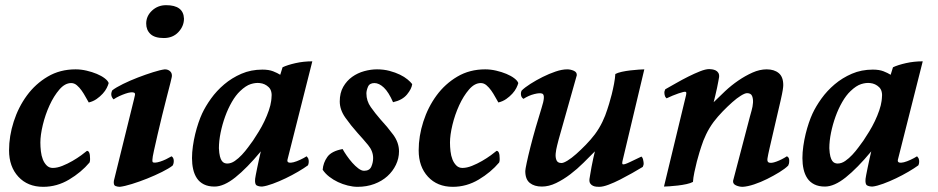

<svg xmlns="http://www.w3.org/2000/svg" viewBox="-20 -710 3626 742"><path d="M255 -389Q231 -389 209.5 -364Q188 -339 171.5 -303Q155 -267 145.5 -227.5Q136 -188 136 -159Q136 -143 138 -125.5Q140 -108 145.5 -94Q151 -80 160.5 -70.5Q170 -61 184 -61Q201 -61 221 -69Q241 -77 260 -88Q279 -99 294 -110Q309 -121 316 -127Q328 -127 328 -98Q328 -96 328 -92Q328 -88 326 -82Q294 -44 247 -16Q200 12 147 12Q87 12 51 -27Q15 -66 15 -129Q15 -184 33 -240Q51 -296 84 -341Q117 -386 164.5 -414Q212 -442 272 -442Q293 -442 314.5 -437Q336 -432 354 -424.5Q372 -417 384.5 -407.5Q397 -398 400 -389Q398 -381 392.5 -370Q387 -359 377 -348Q367 -337 353.5 -327.5Q340 -318 323 -314Q318 -322 311 -335Q304 -348 295.5 -360Q287 -372 277 -380.5Q267 -389 255 -389Z M644 -413Q644 -411 638.5 -389.5Q633 -368 624.5 -335Q616 -302 606.5 -263.5Q597 -225 589 -190Q581 -155 575 -128Q569 -101 569 -93V-89Q569 -85 570 -84Q572 -81 580 -81.5Q588 -82 599 -85.5Q610 -89 621.5 -94.5Q633 -100 643 -106Q651 -101 651.5 -89.5Q652 -78 647 -70Q633 -59 606 -45.5Q579 -32 549 -20Q519 -8 490 1Q461 10 443 12Q435 12 426.5 9Q418 6 420 -11L498 -327Q500 -335 501.5 -342.5Q503 -350 498 -352Q493 -354 484.5 -353Q476 -352 464.5 -348Q453 -344 441 -338.5Q429 -333 419 -326Q404 -341 414 -361Q428 -372 455.5 -385.5Q483 -399 513 -410.5Q543 -422 571.5 -431Q600 -440 617 -442Q630 -442 638 -434Q646 -426 644 -413ZM545 -619Q545 -648 567.5 -669Q590 -690 622 -690Q689 -690 691 -638Q691 -609 669.5 -586Q648 -563 613 -563Q578 -563 561.5 -578.5Q545 -594 545 -619Z M966 -19Q966 -22 968.5 -34Q971 -46 974 -61.5Q977 -77 981 -94.5Q985 -112 988 -125Q934 -60 889.5 -24.5Q845 11 809 11Q785 11 768 2.5Q751 -6 741 -21Q731 -36 726.5 -56Q722 -76 722 -99Q722 -121 725.5 -145.5Q729 -170 734.5 -192.5Q740 -215 747 -235.5Q754 -256 761 -271Q774 -299 795.5 -329Q817 -359 846.5 -384Q876 -409 913 -425Q950 -441 994 -441Q1019 -441 1035.5 -434.5Q1052 -428 1063 -421L1072 -450Q1091 -459 1122 -466Q1153 -473 1187 -473L1091 -93Q1089 -84 1096 -82Q1103 -80 1114.5 -83Q1126 -86 1140 -92.5Q1154 -99 1165 -106Q1166 -104 1169 -101Q1172 -98 1173 -90Q1174 -79 1170 -71Q1155 -60 1132 -46.5Q1109 -33 1084 -21Q1059 -9 1034.5 0Q1010 9 993 11Q980 11 972 6.5Q964 2 966 -19ZM1029 -329Q1033 -359 1018.5 -373Q1004 -387 984 -389Q968 -391 949 -385Q930 -379 908 -358Q891 -342 876 -316Q861 -290 850 -259.5Q839 -229 832.5 -197Q826 -165 826 -137Q827 -117 830 -105.5Q833 -94 837.5 -88Q842 -82 847.5 -80Q853 -78 858 -78Q873 -78 887.5 -88Q902 -98 915 -112Q928 -126 939 -141Q950 -156 958 -167Q968 -182 980 -201.5Q992 -221 1002 -242Q1012 -263 1019 -283.5Q1026 -304 1028 -320Z M1396 -349Q1396 -320 1413 -296Q1430 -272 1450 -249Q1477 -220 1499.5 -189.5Q1522 -159 1522 -125Q1522 -98 1510 -73Q1498 -48 1477 -29Q1456 -10 1426.5 1Q1397 12 1362 12Q1344 12 1324 7Q1304 2 1286 -6.5Q1268 -15 1252.5 -27Q1237 -39 1227 -54Q1229 -81 1245 -103.5Q1261 -126 1304 -134Q1310 -123 1320 -108.5Q1330 -94 1341.5 -81Q1353 -68 1365 -59Q1377 -50 1387 -50Q1408 -50 1415 -66Q1422 -82 1422 -99Q1422 -126 1402.5 -149.5Q1383 -173 1362 -196Q1336 -225 1314.5 -255.5Q1293 -286 1293 -318Q1293 -351 1306.5 -374.5Q1320 -398 1341 -413Q1362 -428 1387.5 -435Q1413 -442 1437 -442Q1463 -442 1485.5 -436Q1508 -430 1525.5 -421.5Q1543 -413 1555 -403Q1567 -393 1573 -385Q1571 -367 1553 -345Q1535 -323 1499 -315Q1482 -354 1463.5 -371.5Q1445 -389 1427 -389Q1408 -389 1402 -374.5Q1396 -360 1396 -349Z M1838 -389Q1814 -389 1792.5 -364Q1771 -339 1754.5 -303Q1738 -267 1728.5 -227.5Q1719 -188 1719 -159Q1719 -143 1721 -125.5Q1723 -108 1728.5 -94Q1734 -80 1743.5 -70.5Q1753 -61 1767 -61Q1784 -61 1804 -69Q1824 -77 1843 -88Q1862 -99 1877 -110Q1892 -121 1899 -127Q1911 -127 1911 -98Q1911 -96 1911 -92Q1911 -88 1909 -82Q1877 -44 1830 -16Q1783 12 1730 12Q1670 12 1634 -27Q1598 -66 1598 -129Q1598 -184 1616 -240Q1634 -296 1667 -341Q1700 -386 1747.5 -414Q1795 -442 1855 -442Q1876 -442 1897.5 -437Q1919 -432 1937 -424.5Q1955 -417 1967.5 -407.5Q1980 -398 1983 -389Q1981 -381 1975.5 -370Q1970 -359 1960 -348Q1950 -337 1936.5 -327.5Q1923 -318 1906 -314Q1901 -322 1894 -335Q1887 -348 1878.5 -360Q1870 -372 1860 -380.5Q1850 -389 1838 -389Z M2258 -18Q2259 -23 2261 -36Q2263 -49 2266 -65Q2269 -81 2272.5 -97Q2276 -113 2279 -125Q2259 -105 2235 -81Q2211 -57 2184 -36.5Q2157 -16 2129 -2.5Q2101 11 2074 11Q2045 11 2027.5 -3Q2010 -17 2010 -49Q2010 -55 2015.5 -81Q2021 -107 2030 -142.5Q2039 -178 2050.5 -218Q2062 -258 2073 -293Q2089 -342 2076 -348Q2067 -352 2045 -346.5Q2023 -341 2003 -328Q1995 -333 1993.5 -342.5Q1992 -352 1996 -360Q2008 -372 2030 -386Q2052 -400 2077 -412.5Q2102 -425 2127 -433.5Q2152 -442 2172 -442Q2185 -442 2197.5 -436.5Q2210 -431 2209 -419L2139 -171Q2137 -163 2133 -147.5Q2129 -132 2127.5 -117Q2126 -102 2130.5 -91Q2135 -80 2150 -80Q2158 -80 2173.5 -89.5Q2189 -99 2207 -115Q2225 -131 2244 -150.5Q2263 -170 2279 -191Q2296 -214 2308 -239Q2320 -264 2327 -287Q2329 -293 2334 -309Q2339 -325 2344 -345Q2349 -365 2353 -386Q2357 -407 2358 -424Q2367 -429 2383 -432.5Q2399 -436 2416.5 -438Q2434 -440 2449 -441Q2464 -442 2470 -442L2386 -89Q2383 -76 2387 -75Q2392 -73 2414 -83.5Q2436 -94 2459 -105Q2464 -100 2465 -94.5Q2466 -89 2467 -84Q2468 -77 2467 -73Q2466 -69 2464 -65Q2446 -54 2423 -41Q2400 -28 2376.5 -16Q2353 -4 2331.5 4Q2310 12 2296 12Q2292 12 2285 11.5Q2278 11 2271.5 8Q2265 5 2261 -1Q2257 -7 2258 -18Z M2759 -412Q2758 -407 2756 -395.5Q2754 -384 2751 -370Q2748 -356 2744.5 -341.5Q2741 -327 2738 -315Q2758 -335 2782 -357.5Q2806 -380 2833 -398.5Q2860 -417 2888 -429.5Q2916 -442 2943 -442Q2972 -442 2989.5 -427.5Q3007 -413 3007 -381Q3007 -375 3005 -362Q3003 -349 2997 -322.5Q2991 -296 2980.5 -251.5Q2970 -207 2954 -137Q2948 -111 2946 -98Q2944 -85 2951 -82Q2960 -78 2980.5 -85.5Q3001 -93 3021 -106Q3030 -102 3030 -90Q3030 -82 3029 -78Q3028 -74 3026 -70Q3014 -58 2992 -44.5Q2970 -31 2945 -18.5Q2920 -6 2894.5 2.5Q2869 11 2850 12Q2837 12 2824.5 6.5Q2812 1 2813 -11L2878 -259Q2880 -267 2884.5 -282.5Q2889 -298 2890 -313Q2891 -328 2886.5 -339Q2882 -350 2867 -350Q2859 -350 2843.5 -340.5Q2828 -331 2810 -315Q2792 -299 2773 -279.5Q2754 -260 2738 -239Q2721 -216 2709 -191Q2697 -166 2690 -143Q2688 -137 2683 -121Q2678 -105 2673 -85.5Q2668 -66 2663.5 -44.5Q2659 -23 2658 -7Q2649 -2 2633 1.5Q2617 5 2599.5 7Q2582 9 2567 10Q2552 11 2546 11L2631 -341Q2634 -354 2630 -355Q2625 -357 2602 -349Q2579 -341 2556 -330Q2551 -335 2550 -338Q2549 -341 2548 -346Q2547 -353 2548 -357Q2549 -361 2551 -365Q2569 -375 2592.5 -388.5Q2616 -402 2640 -414Q2664 -426 2685.5 -434.5Q2707 -443 2721 -443Q2725 -443 2732 -442Q2739 -441 2745.5 -438Q2752 -435 2756 -428.5Q2760 -422 2759 -412Z M3325 -19Q3325 -22 3327.5 -34Q3330 -46 3333 -61.5Q3336 -77 3340 -94.5Q3344 -112 3347 -125Q3293 -60 3248.5 -24.5Q3204 11 3168 11Q3144 11 3127 2.5Q3110 -6 3100 -21Q3090 -36 3085.5 -56Q3081 -76 3081 -99Q3081 -121 3084.5 -145.5Q3088 -170 3093.5 -192.5Q3099 -215 3106 -235.5Q3113 -256 3120 -271Q3133 -299 3154.5 -329Q3176 -359 3205.5 -384Q3235 -409 3272 -425Q3309 -441 3353 -441Q3378 -441 3394.5 -434.5Q3411 -428 3422 -421L3431 -450Q3450 -459 3481 -466Q3512 -473 3546 -473L3450 -93Q3448 -84 3455 -82Q3462 -80 3473.5 -83Q3485 -86 3499 -92.5Q3513 -99 3524 -106Q3525 -104 3528 -101Q3531 -98 3532 -90Q3533 -79 3529 -71Q3514 -60 3491 -46.5Q3468 -33 3443 -21Q3418 -9 3393.5 0Q3369 9 3352 11Q3339 11 3331 6.5Q3323 2 3325 -19ZM3388 -329Q3392 -359 3377.5 -373Q3363 -387 3343 -389Q3327 -391 3308 -385Q3289 -379 3267 -358Q3250 -342 3235 -316Q3220 -290 3209 -259.5Q3198 -229 3191.5 -197Q3185 -165 3185 -137Q3186 -117 3189 -105.5Q3192 -94 3196.5 -88Q3201 -82 3206.5 -80Q3212 -78 3217 -78Q3232 -78 3246.5 -88Q3261 -98 3274 -112Q3287 -126 3298 -141Q3309 -156 3317 -167Q3327 -182 3339 -201.5Q3351 -221 3361 -242Q3371 -263 3378 -283.5Q3385 -304 3387 -320Z"/></svg>

Font: Lusitana
Style: Bold Italic
Weight: 700
Designer: Ana Paula Megda
Foundry: Ana Paula Megda
Version: Version 1.000; ttfautohint (v1.1) -l 8 -r 50 -G 200 -x 14 -D